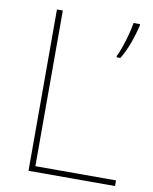

<svg xmlns="http://www.w3.org/2000/svg" viewBox="-81 -776 669 837"><g transform="rotate(10 253.0 -357.0)"><path d="M103 0V-714H129V-25H486V0ZM471 -708Q462 -669 447.5 -629Q433 -589 412 -554H395V-560Q403 -575 413 -603.5Q423 -632 431 -662.5Q439 -693 442 -714H471Z"/></g></svg>

Font: Noto Sans Devanagari Thin
Style: Regular
Weight: 100
Designer: Jelle Bosma - Monotype Design Team
Foundry: Monotype Imaging Inc.
Version: Version 2.004; ttfautohint (v1.8.4.7-5d5b)